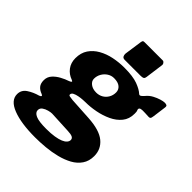

<svg xmlns="http://www.w3.org/2000/svg" viewBox="-296 -891 1215 1215"><g transform="rotate(45 311.0 -284.0)"><path d="M224 174Q99 174 24.5 145Q-50 116 -50 61Q-50 23 -17.5 1.5Q15 -20 55 -31Q67 -35 68.5 -40.5Q70 -46 59 -50Q34 -59 20.5 -75.5Q7 -92 7 -121Q7 -150 25.5 -171Q44 -192 71.5 -207Q99 -222 124 -230Q137 -235 139.5 -239.5Q142 -244 131 -248Q94 -261 72 -290.5Q50 -320 50 -361Q50 -409 72.5 -442.5Q95 -476 133 -497.5Q171 -519 217.5 -528.5Q264 -538 312 -538Q389 -538 432 -522Q475 -506 496 -486Q504 -479 514.5 -487.5Q525 -496 533 -506Q549 -525 571.5 -537Q594 -549 615.5 -555.5Q637 -562 649 -562Q660 -562 667 -558.5Q674 -555 672 -541L660 -451Q658 -434 653 -429.5Q648 -425 639 -426Q626 -427 609 -427.5Q592 -428 586 -428Q550 -428 561 -403Q563 -399 563.5 -392Q564 -385 564 -377Q564 -330 538 -298Q512 -266 470.5 -246.5Q429 -227 382 -218Q335 -209 293 -209Q286 -209 269.5 -208Q253 -207 234 -203.5Q215 -200 201.5 -193Q188 -186 188 -174Q188 -167 197 -165Q206 -163 225 -161L376 -152Q479 -146 526 -107.5Q573 -69 573 -7Q573 38 551 70Q529 102 492.5 122Q456 142 410.5 153.5Q365 165 316.5 169.5Q268 174 224 174ZM236 86Q278 86 308.5 81Q339 76 358 68Q377 60 386.5 49Q396 38 396 26Q396 12 383 5.5Q370 -1 338 -2L194 -9Q182 -9 163 -4Q144 1 129 11.5Q114 22 114 40Q114 61 141.5 73.5Q169 86 236 86ZM297 -300Q322 -300 342 -311.5Q362 -323 374 -343.5Q386 -364 386 -390Q386 -414 367.5 -429.5Q349 -445 313 -445Q289 -445 269 -432Q249 -419 237 -398Q225 -377 225 -352Q225 -331 245 -315.5Q265 -300 297 -300ZM469 -715 453 -597Q451 -582 444 -578Q437 -574 420 -574H279Q264 -574 258.5 -583.5Q253 -593 254 -606L271 -725Q273 -736 276 -739Q279 -742 288 -742H451Q459 -742 465 -733.5Q471 -725 469 -715Z"/></g></svg>

Font: Libre Franklin Black
Style: Italic
Weight: 900
Italic angle: -8°
Designer: Pablo Impallari, Rodrigo Fuenzalida, Nhung Nguyen
Foundry: Impallari Type
Version: Version 3.000